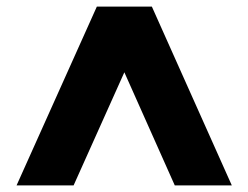

<svg xmlns="http://www.w3.org/2000/svg" viewBox="-20 -724 749 579"><path d="M30 -165H202L355 -506L507 -165H679L438 -704H272Z"/></svg>

Font: Poppins
Style: Bold
Weight: 700
Designer: Ninad Kale (Devanagari), Jonny Pinhorn (Latin)
Foundry: Indian Type Foundry
Version: 4.004